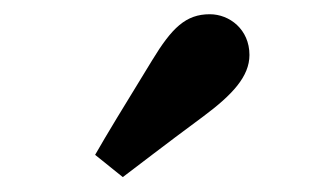

<svg xmlns="http://www.w3.org/2000/svg" viewBox="-20 -796 440 263"><path d="M110.3 -583.9 148.2 -553.4C174.4 -573.1 199.9 -593.2 258.7 -636.7C298 -666 321.7 -691.1 321.7 -720.7C321.7 -755.8 294.3 -776.5 267.4 -776.5C234.5 -776.5 215.4 -757.8 188.4 -713.4C145.9 -644 127.7 -614.3 110.3 -583.9Z"/></svg>

Font: Source Serif Variable
Style: Regular
Weight: 389
Designer: Frank Grießhammer
Foundry: Adobe Systems Incorporated
Version: Version 3.001;hotconv 1.0.111;makeotfexe 2.5.65597